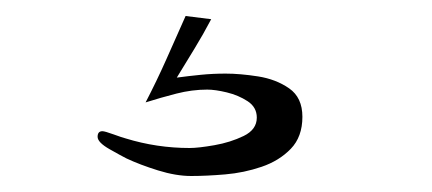

<svg xmlns="http://www.w3.org/2000/svg" viewBox="-20 -41 540 240"><path d="M358 105Q358 130 343.5 145Q329 160 307 167.5Q285 175 261.5 177Q238 179 219 179Q200 179 177.5 172Q155 165 138 157Q132 154 117 145.5Q102 137 102 130Q102 123 108 123Q111 123 122 127Q133 131 137 132Q176 144 217 144Q228 144 248 140.5Q268 137 284.5 129Q301 121 301 106Q301 93 289.5 85.5Q278 78 263.5 74.5Q249 71 239 71Q220 71 200.5 76Q181 81 162 87Q176 60 188 33Q200 6 212 -21L244 -17Q234 2 223 20Q212 38 201 56Q216 54 231 52.5Q246 51 262 51Q280 51 302.5 54.5Q325 58 341.5 69.5Q358 81 358 105Z"/></svg>

Font: Kaisei Tokumin
Style: Regular
Weight: 400
Designer: Font-Kai, 金井和夫
Foundry: KAZUO KANAI
Version: Version 5.003